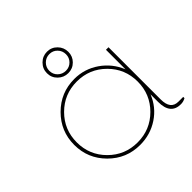

<svg xmlns="http://www.w3.org/2000/svg" viewBox="-186 -892 1070 1070"><g transform="rotate(-45 349.0 -357.5)"><path d="M389.4 -580.6Q365 -556.2 330 -556.2Q295 -556.2 270 -580.6Q245 -605 245 -640Q245 -675 270 -700Q295 -725 330 -725Q365 -725 389.4 -700Q413.8 -675 413.8 -640Q413.8 -605 389.4 -580.6ZM376.2 -686.9Q357.5 -706.2 330 -706.2Q302.5 -706.2 283.1 -686.9Q263.8 -667.5 263.8 -640Q263.8 -612.5 283.1 -593.8Q302.5 -575 330 -575Q357.5 -575 376.2 -593.8Q395 -612.5 395 -640Q395 -667.5 376.2 -686.9ZM651.2 -10H688.8V0Q671.2 10 651.2 10Q570 10 570 -88.8V-148.8Q541.2 -76.2 476.2 -33.1Q411.2 10 330 10Q222.5 10 146.2 -66.2Q70 -142.5 70 -250Q70 -357.5 146.2 -433.8Q222.5 -510 330 -510Q410 -510 475 -465Q540 -420 570 -346.2V-500H590V-88.8Q590 -10 651.2 -10ZM160 -80Q230 -10 330 -10Q430 -10 500 -80Q570 -150 570 -250Q570 -350 500 -420Q430 -490 330 -490Q230 -490 160 -420Q90 -350 90 -250Q90 -150 160 -80Z"/></g></svg>

Font: Now Thin
Style: Regular
Weight: 250
Designer: Alfredo Marco Pradil
Foundry: Alfredo Marco Pradil
Version: Version 1.002;PS 001.002;hotconv 1.0.88;makeotf.lib2.5.64775